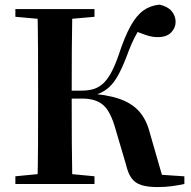

<svg xmlns="http://www.w3.org/2000/svg" viewBox="-20 -779 808 813"><path d="M45.1 0V-32.6L198.2 -47.3H226L380.1 -32.6V0ZM45.1 -707.9V-740.5H380.1V-707.9L226 -694.2H198.2ZM138.6 0Q140.6 -85.2 141 -171.8Q141.4 -258.5 141.4 -346.1V-393.6Q141.4 -481.3 141 -567.7Q140.6 -654.1 138.6 -740.5H286.3Q284.6 -655.6 284.1 -567.5Q283.6 -479.5 283.6 -387.2V-368.2Q283.6 -264.5 284.1 -175.6Q284.6 -86.6 286.3 0ZM513.9 -80.8 468.6 -234.2Q448 -307.6 416.6 -334.6Q385.2 -361.6 328 -361.6H220.9V-395.2H324.5Q352.3 -395.2 374.4 -401.4Q396.6 -407.7 414.9 -423.8Q433.3 -439.9 450 -470.1Q466.7 -500.3 482.8 -547.2Q507.5 -622.6 532.3 -667.7Q557.1 -712.7 586.6 -734.2Q616.2 -755.7 655.3 -759.4Q689.9 -751.8 706.7 -732Q723.6 -712.2 723.6 -686Q723.6 -660.8 704.5 -641.3Q685.4 -621.9 649.4 -621.9Q627 -621.2 601 -629.5Q575.1 -637.9 538.4 -653.9L588.1 -683.2Q571.5 -658.5 559.6 -637.8Q547.8 -617.2 537.4 -593.6Q527.1 -570 514.7 -536.4Q496.6 -489.5 479.6 -459.3Q462.7 -429.1 443.6 -411.3Q424.4 -393.4 400.6 -383.4Q376.7 -373.5 344 -366.3L345.5 -383.8Q430.1 -379.4 484.3 -360.8Q538.4 -342.3 569.4 -307.1Q600.4 -272 614.4 -216.4L673.4 -11.8L605.5 -42.8L760.7 -32.4V0Q733.3 5.9 705.9 9.5Q678.6 13.1 647.5 13.1Q605.5 13.1 579.1 4.8Q552.6 -3.5 537.5 -23.9Q522.4 -44.2 513.9 -80.8Z"/></svg>

Font: Noto Serif TC
Style: Regular
Weight: 200
Designer: Ryoko NISHIZUKA 西塚涼子 (kana & ideographs); Frank Grießhammer (Latin, Greek & Cyrillic); Wenlong ZHANG 张文龙 (bopomofo); San
Foundry: Adobe
Version: Version 2.001;hotconv 1.1.0;makeotfexe 2.6.0